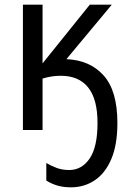

<svg xmlns="http://www.w3.org/2000/svg" viewBox="-20 -556 556 821"><path d="M482 -30Q482 63 456 124Q430 185 385 215Q340 245 284 245Q251 245 225.5 237.5Q200 230 178 216V141Q200 154 223.5 162.5Q247 171 276 171Q330 171 363.5 121.5Q397 72 397 -30Q397 -132 357 -182Q317 -232 240 -232Q200 -232 162 -220V0H78V-536H162V-285L364 -536H458L264 -303Q364 -299 423 -233.5Q482 -168 482 -30Z"/></svg>

Font: Noto Sans SemiCondensed
Style: Regular
Weight: 400
Width: 4
Designer: Monotype Design Team
Foundry: Monotype Imaging Inc.
Version: Version 2.013; ttfautohint (v1.8.4.7-5d5b)